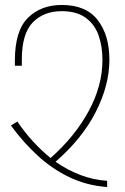

<svg xmlns="http://www.w3.org/2000/svg" viewBox="-20 -744 502 774"><path d="M412 10Q330 4 260 -29.5Q190 -63 131.5 -117Q73 -171 24 -238L50 -254Q79 -211 113 -174Q147 -137 184 -107Q283 -195 338 -297Q393 -399 393 -502Q393 -558 377 -602.5Q361 -647 324.5 -673Q288 -699 229 -699Q156 -699 112 -653.5Q68 -608 68 -504V-479H40V-500Q40 -620 92.5 -672Q145 -724 229 -724Q327 -724 374 -663Q421 -602 421 -503Q421 -401 366.5 -293.5Q312 -186 204 -92Q251 -59 303 -39Q355 -19 412 -15Z"/></svg>

Font: Noto Serif Armenian Condensed Thin
Style: Regular
Weight: 100
Width: 3
Designer: Monotype Design Team
Foundry: Monotype Imaging Inc.
Version: Version 2.008; ttfautohint (v1.8.4.7-5d5b)